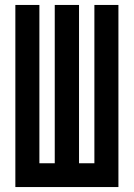

<svg xmlns="http://www.w3.org/2000/svg" viewBox="-20 -755 540 775"><path d="M42 0V-735H139V-96H201V-735H299V-96H361V-735H458V0Z"/></svg>

Font: Iosevka
Style: Bold
Weight: 700
Monospace: yes
Designer: Belleve Invis
Foundry: Belleve Invis
Version: Version 32.5.0; ttfautohint (v1.8.4)